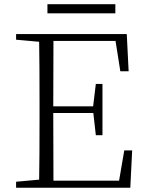

<svg xmlns="http://www.w3.org/2000/svg" viewBox="-20 -883 686 903"><path d="M522.5 -863.3V-820.3H203.1V-863.3ZM564.5 -175.8H601.6L592.8 0H55.7V-28.3L164.1 -38.1Q166 -134.8 166 -333V-389.6Q166 -588.9 164.1 -686.5L55.7 -696.3V-722.7H576.2L585 -547.9H545.9L523.4 -690.4H231.4Q230.5 -594.7 230.5 -382.8H418L430.7 -488.3H461.9V-247.1H430.7L418.9 -351.6H230.5Q230.5 -130.9 231.4 -33.2H540Z"/></svg>

Font: GenYoMin TW TTF ExtraLight
Style: Regular
Weight: 250
Version: Version 1.300